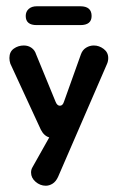

<svg xmlns="http://www.w3.org/2000/svg" viewBox="-20 -445 375 612"><path d="M10 -260Q10 -280 24 -290Q38 -300 56 -300Q70 -300 80.5 -292.5Q91 -285 95 -272L157 -121Q162 -108 171 -108Q180 -108 184 -121L238 -272Q243 -286 254.5 -293Q266 -300 279 -300Q296 -300 310.5 -289Q325 -278 325 -260Q325 -250 321 -241L165 119Q158 134 147.5 140.5Q137 147 126 147Q108 147 93.5 134.5Q79 122 79 105Q79 96 83 89L137 -7Q120 -12 110 -32L13 -242Q10 -251 10 -260ZM97 -365Q62 -365 62 -394Q62 -408 71.5 -416.5Q81 -425 97 -425H236Q272 -425 272 -394Q272 -365 236 -365Z"/></svg>

Font: Dongle
Style: Bold
Weight: 700
Designer: Yanghee Ryu
Foundry: Yanghee Ryu
Version: Version 2.000